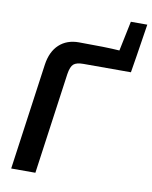

<svg xmlns="http://www.w3.org/2000/svg" viewBox="-92 -909 772 977"><g transform="rotate(10 294.5 -420.5)"><path d="M563 -674 549 -588H303Q268 -588 253 -575Q238 -562 232 -523L159 0H34L111 -551Q121 -619 160.5 -655.5Q200 -692 262 -692Q405 -692 472 -687L504 -841H589Z"/></g></svg>

Font: Exo 2.0 Semi Bold
Style: Italic
Weight: 600
Italic angle: -8°
Designer: Natanael Gama
Version: Version 1.001;PS 001.001;hotconv 1.0.70;makeotf.lib2.5.58329